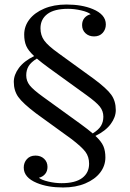

<svg xmlns="http://www.w3.org/2000/svg" viewBox="-20 -734 573 849"><path d="M402 -133Q428 -109 437 -88Q446 -67 446 -38Q446 -1 423 29Q400 59 357.5 77Q315 95 259 95Q191 95 143 75Q85 51 85 7Q85 -15 99 -30.5Q113 -46 137 -46Q160 -46 175 -32Q190 -18 190 4Q190 23 179.5 35.5Q169 48 152 52Q164 62 194 69Q224 76 252 76Q313 76 343.5 53Q374 30 374 -10Q374 -41 357.5 -63Q341 -85 295 -120L139 -233Q81 -277 61 -305Q41 -333 41 -372Q41 -403 63.5 -433.5Q86 -464 131 -486Q105 -510 96 -531Q87 -552 87 -581Q87 -618 110 -648Q133 -678 175.5 -696Q218 -714 274 -714Q342 -714 390 -694Q448 -670 448 -626Q448 -604 434 -588.5Q420 -573 396 -573Q373 -573 358 -587Q343 -601 343 -623Q343 -642 353.5 -654.5Q364 -667 381 -671Q369 -681 339 -688Q309 -695 281 -695Q220 -695 189.5 -672Q159 -649 159 -609Q159 -578 175.5 -555Q192 -532 238 -499L394 -386Q452 -343 472 -315Q492 -287 492 -247Q492 -216 469.5 -185.5Q447 -155 402 -133ZM437 -218Q437 -243 421.5 -262.5Q406 -282 363 -313L197 -433Q164 -457 143 -475Q117 -459 106.5 -441.5Q96 -424 96 -401Q96 -376 111.5 -356.5Q127 -337 170 -306L336 -186Q369 -162 390 -144Q416 -160 426.5 -177.5Q437 -195 437 -218Z"/></svg>

Font: Playfair Display SC
Style: Regular
Weight: 400
Designer: Claus Eggers Sørensen
Foundry: Claus Eggers Sørensen
Version: Version 1.200; ttfautohint (v1.6)